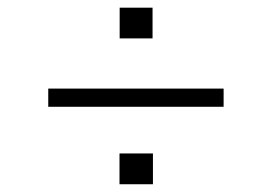

<svg xmlns="http://www.w3.org/2000/svg" viewBox="-20 -474 700 495"><path d="M104.4 -198.7V-245.6H556.5V-198.7ZM288.1 1V-78.4H374.3V1ZM288.5 -375V-454.2H373.3V-375Z"/></svg>

Font: Panamera Thin
Style: Regular
Weight: 100
Designer: Bastien Sozeau
Foundry: NBR — Bastien Sozeau
Version: Version 3.003;gftools[0.9.33]